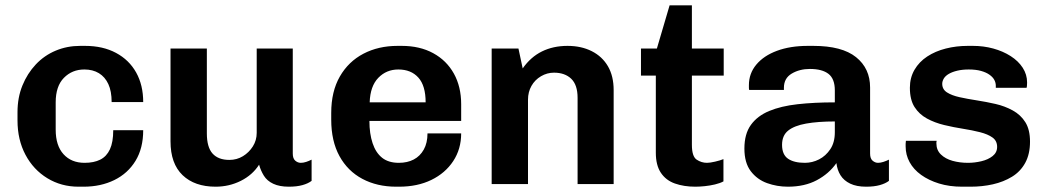

<svg xmlns="http://www.w3.org/2000/svg" viewBox="-20 -694 3946 724"><path d="M276 10Q211 10 158.5 -22Q106 -54 76 -110.5Q46 -167 46 -240V-271Q46 -326 64.5 -371.5Q83 -417 115 -451Q147 -485 190 -503Q233 -521 282 -521H301Q368 -521 417.5 -494.5Q467 -468 493.5 -420.5Q520 -373 520 -309H401Q401 -350 388.5 -377Q376 -404 353 -418Q330 -432 298 -432Q252 -432 221 -400.5Q190 -369 190 -308V-205Q190 -145 219.5 -112.5Q249 -80 299 -80Q334 -80 358 -92Q382 -104 394.5 -131Q407 -158 407 -203H520Q520 -135 491 -87.5Q462 -40 411 -15Q360 10 295 10Z M793 10Q714 10 668.5 -33.5Q623 -77 623 -161V-511H760V-191Q760 -139 781.5 -115Q803 -91 845 -91Q873 -91 896 -105Q919 -119 933.5 -142Q948 -165 948 -193V-511H1084V-115Q1084 -96 1093.5 -88Q1103 -80 1114 -80Q1124 -80 1134.5 -83.5Q1145 -87 1155 -92V-12Q1142 -2 1120.5 4Q1099 10 1069 10Q1034 10 1010.5 -1Q987 -12 975 -31.5Q963 -51 957 -73Q932 -34 888 -12Q844 10 793 10Z M1474 10Q1402 10 1346.5 -19.5Q1291 -49 1260 -105.5Q1229 -162 1229 -243V-268Q1229 -349 1261.5 -405.5Q1294 -462 1350.5 -491.5Q1407 -521 1479 -521H1495Q1563 -521 1613.5 -493.5Q1664 -466 1691.5 -416.5Q1719 -367 1719 -301V-238H1373Q1373 -190 1385 -154Q1397 -118 1421 -99Q1445 -80 1484 -80Q1516 -80 1540 -92.5Q1564 -105 1578 -130Q1592 -155 1592 -191H1719Q1719 -132 1689 -86.5Q1659 -41 1606.5 -15.5Q1554 10 1485 10ZM1374 -308H1585Q1585 -371 1557.5 -401.5Q1530 -432 1482 -432Q1437 -432 1406.5 -400.5Q1376 -369 1374 -308Z M1834 0V-511H1935L1951 -436Q1981 -479 2023.5 -500Q2066 -521 2120 -521Q2172 -521 2211.5 -501Q2251 -481 2272.5 -444Q2294 -407 2294 -354V0H2158V-325Q2158 -374 2134 -397Q2110 -420 2069 -420Q2043 -420 2020 -406.5Q1997 -393 1984 -370Q1971 -347 1971 -318V0Z M2602 10Q2559 10 2525 -2Q2491 -14 2472 -42.5Q2453 -71 2453 -118V-409H2397V-511H2457L2505 -674H2589V-511H2709V-409H2589V-148Q2589 -104 2607 -92Q2625 -80 2646 -80Q2657 -80 2676.5 -84.5Q2696 -89 2708 -94V-10Q2695 -3 2676 1.5Q2657 6 2637.5 8Q2618 10 2602 10Z M2951 10Q2910 10 2872.5 -3.5Q2835 -17 2811 -48.5Q2787 -80 2787 -134Q2787 -189 2811.5 -223Q2836 -257 2880.5 -275.5Q2925 -294 2987.5 -301Q3050 -308 3128 -308V-353Q3128 -397 3104 -415.5Q3080 -434 3034 -434Q2995 -434 2965.5 -416.5Q2936 -399 2936 -363V-355H2805Q2804 -358 2804 -363.5Q2804 -369 2804 -373Q2804 -417 2832 -450.5Q2860 -484 2910 -502.5Q2960 -521 3026 -521H3047Q3155 -521 3208 -478.5Q3261 -436 3261 -364V-115Q3261 -96 3270.5 -88Q3280 -80 3291 -80Q3300 -80 3311 -83.5Q3322 -87 3332 -92V-12Q3319 -2 3297.5 4Q3276 10 3246 10Q3210 10 3186 -1.5Q3162 -13 3149.5 -33Q3137 -53 3134 -79Q3106 -39 3060 -14.5Q3014 10 2951 10ZM3015 -80Q3043 -80 3068.5 -93Q3094 -106 3111 -131.5Q3128 -157 3128 -195V-236Q3064 -236 3019.5 -228Q2975 -220 2952 -201.5Q2929 -183 2929 -148Q2929 -111 2951.5 -95.5Q2974 -80 3015 -80Z M3608 10Q3560 10 3521 -2Q3482 -14 3453.5 -34.5Q3425 -55 3410 -82.5Q3395 -110 3395 -142Q3395 -148 3395 -152Q3395 -156 3396 -163H3512Q3511 -160 3511 -157.5Q3511 -155 3511 -153Q3511 -128 3528 -111.5Q3545 -95 3572 -87.5Q3599 -80 3630 -80Q3655 -80 3680.5 -86Q3706 -92 3723 -105.5Q3740 -119 3740 -140Q3740 -163 3722.5 -175.5Q3705 -188 3675.5 -195.5Q3646 -203 3611 -208.5Q3576 -214 3540.5 -222.5Q3505 -231 3475.5 -247Q3446 -263 3428.5 -290.5Q3411 -318 3411 -363Q3411 -401 3428.5 -431Q3446 -461 3476.5 -481Q3507 -501 3546.5 -511Q3586 -521 3629 -521H3649Q3689 -521 3725.5 -511Q3762 -501 3791 -482.5Q3820 -464 3836.5 -438.5Q3853 -413 3853 -383Q3853 -378 3852.5 -371.5Q3852 -365 3851 -363H3735V-371Q3735 -382 3729.5 -392.5Q3724 -403 3711.5 -412Q3699 -421 3679.5 -426.5Q3660 -432 3633 -432Q3609 -432 3590 -427.5Q3571 -423 3558 -415.5Q3545 -408 3539 -398Q3533 -388 3533 -378Q3533 -357 3551 -345.5Q3569 -334 3598.5 -327.5Q3628 -321 3663.5 -315.5Q3699 -310 3734 -302Q3769 -294 3799 -277.5Q3829 -261 3846.5 -233Q3864 -205 3864 -160Q3864 -113 3846 -80Q3828 -47 3796 -27.5Q3764 -8 3724 1Q3684 10 3640 10Z"/></svg>

Font: Chivo SemiBold
Style: Regular
Weight: 600
Designer: Hector Gatti
Foundry: Omnibus-Type
Version: Version 2.002